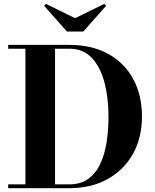

<svg xmlns="http://www.w3.org/2000/svg" viewBox="-20 -985 811 1005"><path d="M373 -889.9 525.6 -964.6 535.6 -954.8 415.8 -819.8H330.6L210.7 -954.8L220.7 -964.6ZM343 0H22.9V-20H113V-730H22.9V-750H343Q461.9 -750 547 -702.6Q632.1 -655.3 677.6 -570.9Q723.1 -486.6 723.1 -375Q723.1 -263.7 675.7 -179.2Q628.2 -94.7 542.6 -47.4Q457 0 343 0ZM343 -730H268.1V-20H343Q400.9 -20 440.2 -47.5Q479.5 -75 503.2 -123.7Q526.9 -172.4 537.4 -236.8Q547.9 -301.3 547.9 -375Q547.9 -473.4 526.6 -554Q505.4 -634.5 460.2 -682.3Q415 -730 343 -730Z"/></svg>

Font: Bodoni* 11
Style: Bold
Weight: 700
Version: Version 2.000; ttfautohint (v1.8.1)